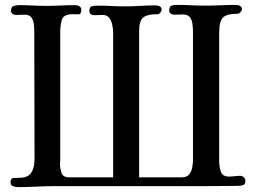

<svg xmlns="http://www.w3.org/2000/svg" viewBox="-20 -760 1040 784"><path d="M982 -21Q982 -7 972.5 -4Q963 -1 952 -1Q921 -1 889.5 -0.5Q858 0 827 0H206Q168 0 129.5 2Q91 4 53 4Q44 4 33.5 0.5Q23 -3 23 -15Q23 -32 34.5 -33Q46 -34 59 -34Q94 -34 107.5 -54.5Q121 -75 121 -108Q121 -239 120.5 -370Q120 -501 120 -632Q120 -647 118 -662.5Q116 -678 108 -689Q100 -700 80 -700Q71 -700 62.5 -699.5Q54 -699 46 -699Q38 -699 31.5 -703Q25 -707 25 -716Q25 -732 35 -735.5Q45 -739 58 -739Q85 -739 112.5 -737.5Q140 -736 168 -736Q198 -736 227.5 -737.5Q257 -739 288 -739Q296 -739 304 -734.5Q312 -730 312 -720Q312 -701 300 -701.5Q288 -702 276 -702Q240 -702 233 -680Q226 -658 226 -629V-107L225 -92Q225 -73 231 -54.5Q237 -36 262 -36H442V-627Q442 -641 438.5 -658Q435 -675 426 -687Q417 -699 399 -699Q390 -699 381.5 -698.5Q373 -698 365 -698Q357 -698 351 -702Q345 -706 345 -715Q345 -732 354.5 -734.5Q364 -737 378 -737Q406 -737 433.5 -735.5Q461 -734 489 -734Q521 -734 553 -736Q585 -738 617 -738Q625 -738 632.5 -734Q640 -730 640 -720Q640 -715 634.5 -708.5Q629 -702 624 -702Q578 -702 562.5 -686.5Q547 -671 548 -624V-36H723Q743 -36 752.5 -48Q762 -60 765 -76.5Q768 -93 768 -108V-629Q768 -645 766 -661.5Q764 -678 755.5 -689.5Q747 -701 726 -701Q717 -701 708.5 -700.5Q700 -700 692 -700Q684 -700 677.5 -704Q671 -708 671 -717Q671 -734 680.5 -737Q690 -740 705 -740Q733 -740 760.5 -738.5Q788 -737 816 -737Q848 -737 880 -738.5Q912 -740 945 -740Q953 -740 960.5 -735.5Q968 -731 968 -722Q968 -718 962.5 -711Q957 -704 952 -704Q906 -704 890.5 -688.5Q875 -673 875 -626V-102Q875 -81 881.5 -60Q888 -39 915 -39Q926 -39 937.5 -40.5Q949 -42 961 -42Q969 -42 975.5 -36Q982 -30 982 -21Z"/></svg>

Font: Kaisei Decol Medium
Style: Regular
Weight: 500
Designer: Font-Kai, 金井和夫
Foundry: KAZUO KANAI
Version: Version 5.003